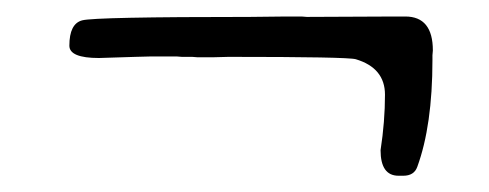

<svg xmlns="http://www.w3.org/2000/svg" viewBox="-20 -343 598 235"><path d="M445.8 -159.2Q451.2 -194.3 451.2 -227.1Q451.2 -259.8 415.5 -270.5Q405.8 -273.4 259.8 -273.4L240.7 -272.9H221.7L215.3 -273.4H202.6L196.3 -273.9H164.6L145.5 -273.4L101.1 -272Q64.9 -272 64.9 -287.1Q64.9 -314 80.6 -318.1Q96.2 -322.3 285.6 -322.3L330.1 -322.8H349.1L355.5 -322.3L463.4 -322.8H476.1Q509.8 -322.8 509.8 -281.2L509.3 -275.4V-269.5Q509.3 -189.5 490.7 -138.7Q486.8 -127.9 473.6 -127.9H467.8Q445.8 -127.9 445.8 -159.2Z"/></svg>

Font: Averia Serif Libre Light
Style: Italic
Weight: 300
Italic angle: -8.5°
Version: Version 1.002